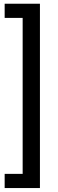

<svg xmlns="http://www.w3.org/2000/svg" viewBox="-20 -832 305 1005"><path d="M4.4 -812.5H189V152.3H4.4V78.1H98.6V-738.3H4.4Z"/></svg>

Font: SteelSelectRoboto
Style: Roboto-Regular
Weight: 400
Designer: Google
Version: Version 2.137; 2017